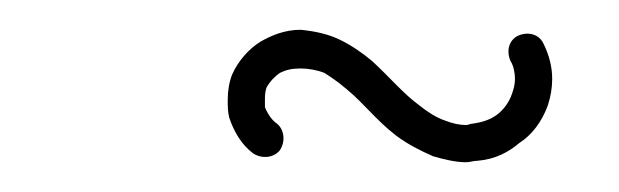

<svg xmlns="http://www.w3.org/2000/svg" viewBox="-20 -768 416 129"><path d="M134 -689C137 -680 142 -671 150 -665C156 -661 164 -662 168 -667C172 -673 171 -681 166 -685C163 -687 160 -691 158 -696C158 -697 158 -699 158 -701C158 -703 158 -706 159 -709C161 -713 165 -717 168 -719C172 -721 176 -722 182 -722C187 -722 193 -721 198 -719C201 -717 206 -714 213 -708C224 -699 233 -687 246 -677C254 -671 262 -667 271 -663C278 -661 286 -659 293 -659C296 -659 298 -660 301 -660C313 -661 322 -666 329 -672C337 -677 344 -686 348 -697C350 -703 351 -709 351 -715C351 -723 349 -731 345 -739C342 -745 335 -747 328 -744C322 -741 320 -734 323 -727C325 -724 326 -719 326 -715C326 -711 325 -708 324 -705C322 -699 318 -694 314 -691C310 -688 305 -686 298 -685C296 -685 295 -684 293 -684C289 -684 284 -685 279 -687C273 -689 267 -693 262 -697C251 -705 242 -716 230 -727C224 -732 217 -737 209 -741C201 -745 192 -747 182 -748C171 -748 162 -744 155 -740C147 -735 140 -727 136 -718C134 -713 133 -707 133 -701C133 -697 133 -693 134 -689Z"/></svg>

Font: LS
Style: Light
Weight: 300
Designer: BSozoo
Foundry: BSozoo
Version: Version 001.000